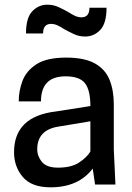

<svg xmlns="http://www.w3.org/2000/svg" viewBox="-20 -788 565 820"><path d="M196 12Q115 12 77.5 -32Q40 -76 40 -138Q40 -291 219 -312L366 -335Q366 -403 343 -432.5Q320 -462 260 -462Q155 -462 155 -355H60Q60 -400 76 -442.5Q92 -485 135.5 -513.5Q179 -542 263 -542Q340 -542 384.5 -517.5Q429 -493 447.5 -448Q466 -403 466 -343V-150L473 0H386L376 -68Q315 12 196 12ZM228 -72Q286 -72 319.5 -95Q353 -118 366 -141V-270L234 -248Q139 -235 139 -150Q139 -121 159 -96.5Q179 -72 228 -72ZM344 -632Q318 -632 296.5 -642Q275 -652 255 -663Q240 -673 226 -679.5Q212 -686 198 -686Q164 -686 164 -645H91Q91 -712 118 -740Q145 -768 182 -768Q208 -768 229.5 -758Q251 -748 271 -737Q286 -727 300 -720.5Q314 -714 328 -714Q362 -714 362 -755H435Q435 -688 408 -660Q381 -632 344 -632Z"/></svg>

Font: Tanohe Sans Medium
Style: Regular
Weight: 500
Designer: Village Type and Design LLC
Foundry: Cooper Hewitt Smithsonian Design Museum
Version: Version 1.00;September 29, 2021;FontCreator 13.0.0.2655 64-b